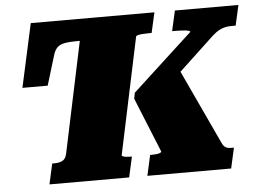

<svg xmlns="http://www.w3.org/2000/svg" viewBox="-51 -775 1126 840"><g transform="rotate(-5 512.5 -355.0)"><path d="M563 0 583 -90H590Q601 -90 610.5 -91Q620 -92 626 -94.5Q632 -97 633 -100L535 -341L540 -367L805 -611Q805 -614 799.5 -616Q794 -618 784 -619Q774 -620 762.5 -620.5Q751 -621 739 -621H726L746 -710H1025L1005 -621H987Q971 -621 958 -618Q945 -615 932 -608Q919 -601 903 -587L651 -351L726 -486L898 -117Q903 -106 908 -100.5Q913 -95 920.5 -92.5Q928 -90 937 -90H951L931 0ZM320 -614H308Q274 -614 253 -610Q232 -606 221 -595Q210 -584 204 -566L163 -431H52L113 -710H656L636 -621H625Q609 -621 596.5 -620Q584 -619 576 -617Q568 -615 567 -611L459 -100Q458 -97 463.5 -94.5Q469 -92 478 -91Q487 -90 495 -90H503L483 0H133L153 -90H163Q183 -90 197.5 -97Q212 -104 217 -126Z"/></g></svg>

Font: Roboto Serif Black
Style: Italic
Weight: 900
Italic angle: -10°
Version: Version 1.008